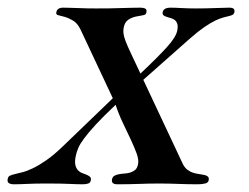

<svg xmlns="http://www.w3.org/2000/svg" viewBox="-87 -476 645 498"><path d="M122.1 -398.9Q114.3 -415.5 102.8 -422.4Q91.3 -429.2 81.3 -432.1Q71.3 -435.1 64.5 -436.5Q57.6 -438 59.1 -443.8Q61 -456.1 76.7 -456.1Q82 -456.1 92.3 -455.8Q102.5 -455.6 114.7 -455.1Q127 -454.6 139.6 -454.3Q152.3 -454.1 162.1 -454.1Q179.2 -454.1 196 -454.3Q212.9 -454.6 228 -455.1Q243.2 -455.6 255.4 -455.8Q267.6 -456.1 275.4 -456.1Q286.1 -456.1 290.3 -453.4Q294.4 -450.7 292.5 -442.9Q291.5 -437.5 283.2 -436.3Q274.9 -435.1 264.9 -432.9Q254.9 -430.7 245.8 -424.8Q236.8 -418.9 233.9 -404.8Q232.4 -397.5 233.2 -389.9Q233.9 -382.3 238.5 -369.9Q243.2 -357.4 252.7 -337.4Q262.2 -317.4 277.3 -285.2Q322.3 -327.6 345.7 -353.5Q369.1 -379.4 372.6 -396Q375 -407.7 372.8 -414.3Q370.6 -420.9 366 -424.3Q361.3 -427.7 355.5 -429.2Q349.6 -430.7 344.7 -432.4Q339.8 -434.1 336.9 -436.5Q334 -439 335 -444.8Q335.9 -449.7 340.8 -452.9Q345.7 -456.1 355.5 -456.1Q366.7 -456.1 384 -455.1Q401.4 -454.1 421.9 -454.1Q448.2 -454.1 471.4 -455.1Q494.6 -456.1 507.3 -456.1Q516.6 -456.1 519.3 -452.9Q522 -449.7 521 -444.8Q520 -439.9 516.8 -438Q513.7 -436 507.8 -434.6Q502 -433.1 493.2 -430.9Q484.4 -428.7 471.9 -422.9Q459.5 -417 443.4 -406Q427.2 -395 406.7 -377L284.7 -269L386.7 -51.8Q391.6 -41.5 398.9 -35.9Q406.2 -30.3 414.3 -27.8Q422.4 -25.4 430.2 -24.4Q438 -23.4 443.8 -22Q449.7 -20.5 452.6 -17.6Q455.6 -14.6 454.1 -7.8Q453.1 -2 444.8 0Q436.5 2 425.3 2Q400.4 2 375.5 1Q350.6 0 325.7 0Q300.3 0 274.2 1Q248 2 217.3 2Q200.7 2 203.6 -11.2Q205.1 -17.6 210 -20.3Q214.8 -22.9 221.7 -24.2Q228.5 -25.4 236.3 -25.9Q244.1 -26.4 251.2 -28.6Q258.3 -30.8 263.7 -35.4Q269 -40 271 -49.8Q273.4 -61 267.6 -77.4Q261.7 -93.8 252.2 -114Q242.7 -134.3 231.7 -157.2Q220.7 -180.2 212.9 -204.1Q180.7 -173.8 161.4 -152.8Q142.1 -131.8 131.1 -116.9Q120.1 -102.1 116 -92Q111.8 -82 109.9 -73.2Q106.4 -57.6 108.4 -48.6Q110.4 -39.6 115.2 -34.4Q120.1 -29.3 126.2 -27.1Q132.3 -24.9 137.7 -22.7Q143.1 -20.5 146.5 -17.3Q149.9 -14.2 148.4 -7.8Q147.5 -2 141.8 0Q136.2 2 126.5 2Q118.7 2 111.1 1.7Q103.5 1.5 93 1Q82.5 0.5 67.6 0.2Q52.7 0 30.8 0Q3.4 0 -16.8 1Q-37.1 2 -50.8 2Q-59.6 2 -64.2 -1.2Q-68.8 -4.4 -66.9 -12.2Q-65.9 -18.1 -61.3 -20.3Q-56.6 -22.5 -48.6 -24.4Q-40.5 -26.4 -28.8 -29.3Q-17.1 -32.2 -1.7 -39.6Q13.7 -46.9 32.7 -60.1Q51.8 -73.2 74.7 -95.2L205.6 -221.2Z"/></svg>

Font: XB Zar
Style: Italic
Weight: 400
Italic angle: -12°
Designer: Behnam
Foundry: Irmug
Version: Version 8.005 2009